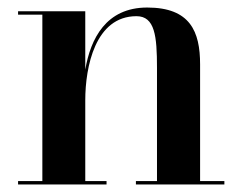

<svg xmlns="http://www.w3.org/2000/svg" viewBox="-20 -490 644 510"><path d="M28 -9V0H263V-9H206.5V-223.5C206.5 -312.5 233 -447 342.5 -447C391.5 -447 397 -394 397 -310V-9H341V0H576V-9H511.5V-319C511.5 -406 485.5 -470 371 -470C261.5 -470 220.5 -387 206.5 -305V-460H28V-451H92.5V-9Z"/></svg>

Font: Bodoni* 24pt Medium
Style: Regular
Weight: 500
Version: Version 2.3